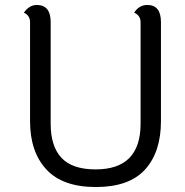

<svg xmlns="http://www.w3.org/2000/svg" viewBox="-20 -745 744 773"><path d="M101 -257V-655Q101 -683 76 -694Q98 -725 128 -725Q184 -725 184 -656V-247Q184 -156 227.5 -109.5Q271 -63 365 -63Q546 -63 546 -247V-655Q546 -683 520 -694Q540 -725 573 -725Q628 -725 628 -656V-257Q628 -133 564 -62.5Q500 8 366 8Q232 8 166.5 -63Q101 -134 101 -257Z"/></svg>

Font: Laila
Style: Regular
Weight: 400
Designer: Hitesh Malaviya
Foundry: Indian Type Foundry
Version: Version 1.302;PS 1.0;hotconv 1.0.78;makeotf.lib2.5.61930; tt